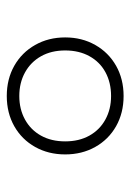

<svg xmlns="http://www.w3.org/2000/svg" viewBox="71 -859 385 567"><g transform="rotate(-90 263.5 -575.5)"><path d="M91 -575.5Q91 -625 113 -664.2Q135 -703.5 174.2 -725.8Q213.5 -748 263.5 -748Q313.5 -748 352.8 -725.8Q392 -703.5 414.2 -664.2Q436.5 -625 436.5 -575.5Q436.5 -526 414.2 -486.8Q392 -447.5 352.8 -425.2Q313.5 -403 263.5 -403Q213.5 -403 174.2 -425.2Q135 -447.5 113 -486.8Q91 -526 91 -575.5ZM398 -575.5Q398 -616.5 380.8 -647Q363.5 -677.5 333 -694.2Q302.5 -711 263.5 -711Q224.5 -711 194 -694.2Q163.5 -677.5 146.5 -647Q129.5 -616.5 129.5 -575.5Q129.5 -534.5 146.5 -504Q163.5 -473.5 194 -456.8Q224.5 -440 263.5 -440Q303 -440 333.5 -456.5Q364 -473 381 -503.8Q398 -534.5 398 -575.5Z"/></g></svg>

Font: Encode Sans Expanded ExtraLight
Style: Regular
Weight: 275
Width: 7
Designer: Multiple Designers
Foundry: Impallari Type
Version: Version 2.000